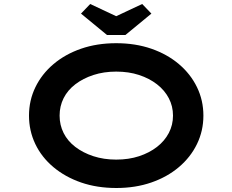

<svg xmlns="http://www.w3.org/2000/svg" viewBox="-20 -930 1162 960"><path d="M562 10Q465 10 385.5 -17.5Q306 -45 247 -94.5Q188 -144 156.5 -210Q125 -276 125 -352Q125 -428 157 -494Q189 -560 247.5 -609.5Q306 -659 385.5 -686.5Q465 -714 561 -714Q657 -714 736.5 -686.5Q816 -659 874.5 -609.5Q933 -560 965 -494Q997 -428 997 -352Q997 -276 965 -210Q933 -144 874.5 -94.5Q816 -45 736.5 -17.5Q657 10 562 10ZM561 -132Q624 -132 675.5 -149Q727 -166 765 -195.5Q803 -225 824 -265Q845 -305 845 -352Q845 -399 824 -439Q803 -479 765 -508.5Q727 -538 675.5 -555Q624 -572 561 -572Q499 -572 447 -555Q395 -538 356.5 -508.5Q318 -479 298 -439Q278 -399 278 -352Q278 -305 298 -265Q318 -225 356.5 -195.5Q395 -166 447 -149Q499 -132 561 -132ZM515 -755 385 -862 431 -910 576 -842H546L691 -910L737 -862L607 -755Z"/></svg>

Font: Lexend Zetta SemiBold
Style: Regular
Weight: 600
Designer: Bonnie Shaver-Troup, Thomas Jockin
Foundry: Lexend
Version: Version 1.007